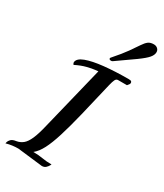

<svg xmlns="http://www.w3.org/2000/svg" viewBox="-237 -1001 934 1092"><g transform="rotate(30 229.5 -455.0)"><path d="M274 -31Q274 -31 269.5 -22.5Q265 -14 255.5 -5Q246 4 230 4L66 -15Q47 -15 27.5 -12.5Q8 -10 -13 -4Q-13 -4 -11 -13Q-9 -22 1 -32.5Q11 -43 35 -46Q58 -50 76 -64.5Q94 -79 109 -113Q124 -147 138 -207L240 -623Q240 -623 220.5 -621Q201 -619 169 -611Q137 -603 99 -584Q93 -592 93 -598Q95 -624 137.5 -640Q180 -656 251.5 -663.5Q323 -671 412 -671Q426 -671 429.5 -667Q433 -663 433 -658Q433 -651 428.5 -646.5Q424 -642 420 -636H362Q350 -636 344 -623.5Q338 -611 332 -586Q302 -457 279 -363Q256 -269 236 -205Q216 -141 195.5 -101.5Q175 -62 149 -41Q184 -41 211.5 -36Q239 -31 274 -31ZM282 -714Q278 -711 272 -711Q259 -711 259 -720Q259 -723 263 -727Q308 -778 333 -813.5Q358 -849 372.5 -871Q387 -893 400.5 -903.5Q414 -914 437 -914Q452 -914 462 -905Q472 -896 472 -882Q472 -864 456 -845Q440 -826 398.5 -796Q357 -766 282 -714Z"/></g></svg>

Font: Sedan
Style: Italic
Weight: 400
Italic angle: -13.8°
Designer: Sebastian Salazar
Foundry: Sebastian Salazar
Version: Version 1.100; ttfautohint (v1.8.4.7-5d5b)